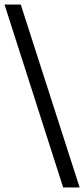

<svg xmlns="http://www.w3.org/2000/svg" viewBox="-29 -749 373 851"><path d="M251 82 -9 -729H63L324 82Z"/></svg>

Font: Mona Sans SemiCondensed
Style: Regular
Weight: 400
Width: 4
Designer: Deni Anggara
Foundry: GitHub
Version: Version 2.000